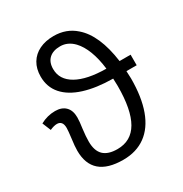

<svg xmlns="http://www.w3.org/2000/svg" viewBox="-179 -908 1005 1054"><g transform="rotate(-30 323.5 -381.0)"><path d="M105.5 -159.7Q105.5 -188 111.8 -233.9Q117.7 -280.8 117.7 -297.4Q117.7 -321.3 108.2 -332.3Q98.6 -343.3 82 -343.3Q63 -343.3 36.6 -331.5L14.6 -385.3Q59.1 -409.7 108.4 -409.7Q150.4 -409.7 173.8 -386.2Q197.3 -362.8 197.3 -318.8Q197.3 -293 190.9 -250Q185.1 -204.6 185.1 -171.9Q185.1 -113.3 213.9 -85.2Q242.7 -57.1 301.8 -57.1Q389.2 -57.1 432.4 -131.8Q475.6 -206.5 475.6 -356.9Q475.6 -381.8 474.1 -404.3Q368.7 -405.3 292.5 -429.2Q216.3 -453.1 175.5 -499.5Q134.8 -545.9 134.8 -612.3Q134.8 -661.6 156.2 -697.3Q177.7 -732.9 216.6 -751.7Q255.4 -770.5 307.1 -770.5Q387.7 -770.5 443.4 -720.7Q528.3 -647.5 552.7 -470.2H622.6V-403.3H557.6L558.1 -391.1Q559.6 -370.6 559.6 -356Q559.6 -238.3 529.8 -156.5Q500 -74.7 441.9 -32.5Q383.8 9.8 300.3 9.8Q105.5 9.8 105.5 -159.7ZM395 -665Q357.9 -703.6 310.1 -703.6Q264.6 -703.6 239.7 -680.4Q214.8 -657.2 214.8 -614.3Q214.8 -546.4 281 -508.8Q347.2 -471.2 469.2 -470.2Q461.4 -536.1 442.4 -585.7Q423.3 -635.3 395 -665Z"/></g></svg>

Font: Viking Open Sans
Style: Regular
Weight: 400
Foundry: Ascender Corporation
Version: Version 2.001